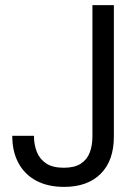

<svg xmlns="http://www.w3.org/2000/svg" viewBox="-20 -720 541 752"><path d="M231 12Q168 12 122.5 -12Q77 -36 52.5 -81Q28 -126 28 -188H113Q113 -153 124.5 -124.5Q136 -96 161.5 -79.5Q187 -63 230 -63Q272 -63 296.5 -79Q321 -95 331.5 -122.5Q342 -150 342 -185V-700H426V-185Q426 -91 374.5 -39.5Q323 12 231 12Z"/></svg>

Font: DM Sans 16pt
Style: Regular
Weight: 400
Version: Version 4.004;gftools[0.9.30]